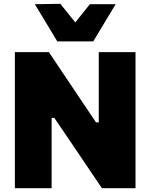

<svg xmlns="http://www.w3.org/2000/svg" viewBox="-20 -986 788 1006"><path d="M58 0Q58 -56.5 58 -109.8Q58 -163 58 -230.5V-474Q58 -544.5 58 -599.8Q58 -655 58 -713H236Q278.5 -649.5 315 -595.2Q351.5 -541 388.5 -485.5L483 -345H497.5V-474Q497.5 -544.5 497.5 -599.8Q497.5 -655 497.5 -713H690Q690 -655 690 -599.8Q690 -544.5 690 -474V-230.5Q690 -163 690 -109.8Q690 -56.5 690 0H514Q479 -51.5 441.8 -106.5Q404.5 -161.5 361 -226.5L264.5 -368.5H250.5V-230.5Q250.5 -163 250.5 -109.8Q250.5 -56.5 250.5 0ZM280 -769Q250.5 -818.5 221 -867.5Q191.5 -916.5 162.5 -964L296 -966Q321 -935 346.2 -903.8Q371.5 -872.5 397 -840.5H352Q377 -872 402 -903Q427 -934 451 -964H586Q557 -916.5 527.8 -867.5Q498.5 -818.5 468.5 -769Z"/></svg>

Font: Commissioner Thin ExtraBold
Style: Regular
Weight: 800
Version: Version 1.000